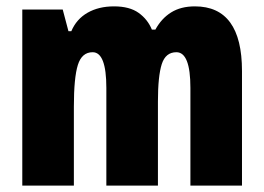

<svg xmlns="http://www.w3.org/2000/svg" viewBox="-20 -634 829 603"><path d="M592 -614Q740 -614 740 -411V-51H578V-358Q578 -470 534 -470Q500 -470 488 -432.5Q476 -395 476 -315V-51H314V-358Q314 -470 271 -470Q237 -470 224.5 -430Q212 -390 212 -299V-51H50V-604H177L195 -536H204Q220 -574 255 -594Q290 -614 338 -614Q387 -614 415.5 -593.5Q444 -573 457 -541H468Q487 -576 517.5 -595Q548 -614 592 -614Z"/></svg>

Font: Noto Sans Tamil UI ExtraCondensed Black
Style: Regular
Weight: 900
Width: 2
Designer: Jelle Bosma - Monotype Design Team
Foundry: Monotype Imaging Inc.
Version: Version 2.004; ttfautohint (v1.8.4.7-5d5b)